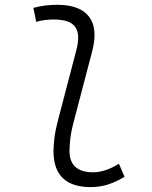

<svg xmlns="http://www.w3.org/2000/svg" viewBox="-20 -762 626 792"><path d="M354.5 9.8Q200.7 9.8 200.7 -138.2Q200.7 -158.2 204.3 -191.2Q208 -224.1 222.2 -277.3L294.9 -555.2Q312 -620.1 290.3 -650.9Q268.6 -681.6 201.2 -681.6Q183.6 -681.6 165.5 -679.4Q147.5 -677.2 129.4 -671.9L117.7 -729.5Q142.1 -736.3 167 -739.3Q191.9 -742.2 216.8 -742.2Q310.1 -742.2 347.7 -692.6Q385.3 -643.1 359.4 -546.9L288.6 -277.3Q273.4 -221.2 270 -189.2Q266.6 -157.2 266.6 -141.6Q266.1 -51.3 363.8 -51.3Q413.1 -51.3 470.7 -86.4L493.7 -32.7Q460.9 -12.7 427 -1.5Q393.1 9.8 354.5 9.8Z"/></svg>

Font: Cascadia Code Light
Style: Italic
Weight: 300
Italic angle: -10°
Monospace: yes
Designer: Aaron Bell
Foundry: Saja Typeworks
Version: Version 2404.023; ttfautohint (v1.8.4)